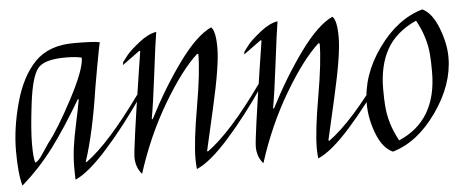

<svg xmlns="http://www.w3.org/2000/svg" viewBox="-42 -609 1772 719"><g transform="rotate(-5 844.5 -250.0)"><path d="M254 -500Q326 -500 351 -495L345 -466Q336 -420 320 -328Q295 -160 260 -54L263 -52Q350 -115 473 -286L483 -279Q411 -174 338 -92.5Q265 -11 216 10Q215 -2 215 -37.5Q215 -73 220 -110.5Q225 -148 236.5 -201Q248 -254 254 -288L251 -290Q189 -185 137 -115.5Q85 -46 16 15Q3 -30 3 -116Q3 -202 29.5 -298Q56 -394 108 -447Q160 -500 254 -500ZM71 -67Q81 -67 103 -100.5Q125 -134 126 -135Q164 -182 221.5 -290.5Q279 -399 279 -443Q258 -449 217 -449Q137 -449 113 -418Q89 -387 77 -289Q65 -191 65 -138Q65 -85 71 -67Z M771 -514Q788 -500 788 -435Q788 -370 753 -216.5Q718 -63 716 -54L719 -52Q808 -116 929 -286L939 -279Q870 -177 796.5 -94Q723 -11 672 10Q670 -14 670 -28Q670 -92 692.5 -221Q715 -350 715 -418L711 -420Q651 -366 581 -248.5Q511 -131 466 10Q443 -16 443 -54Q443 -86 485 -358L499 -448L496 -450L430 -402L432 -413Q439 -423 451.5 -438.5Q464 -454 499 -482Q534 -510 565 -515Q558 -473 544 -359.5Q530 -246 520 -192L523 -190Q582 -305 648.5 -396.5Q715 -488 771 -514Z M1227 -514Q1244 -500 1244 -435Q1244 -370 1209 -216.5Q1174 -63 1172 -54L1175 -52Q1264 -116 1385 -286L1395 -279Q1326 -177 1252.5 -94Q1179 -11 1128 10Q1126 -14 1126 -28Q1126 -92 1148.5 -221Q1171 -350 1171 -418L1167 -420Q1107 -366 1037 -248.5Q967 -131 922 10Q899 -16 899 -54Q899 -86 941 -358L955 -448L952 -450L886 -402L888 -413Q895 -423 907.5 -438.5Q920 -454 955 -482Q990 -510 1021 -515Q1014 -473 1000 -359.5Q986 -246 976 -192L979 -190Q1038 -305 1104.5 -396.5Q1171 -488 1227 -514Z M1647 -325Q1647 -222 1575 -120Q1503 -18 1409 9Q1371 -8 1349 -65Q1327 -122 1327 -178Q1327 -286 1398.5 -385.5Q1470 -485 1565 -512Q1601 -495 1624 -436Q1647 -377 1647 -325ZM1393 -227Q1393 -188 1395 -164Q1400 -96 1436 -31Q1581 -93 1581 -276Q1581 -315 1579 -340Q1574 -407 1538 -472Q1461 -437 1427 -376.5Q1393 -316 1393 -227Z"/></g></svg>

Font: Felipa
Style: Regular
Weight: 400
Designer: Javier Alcaraz
Foundry: Fontstage
Version: Version 1.001